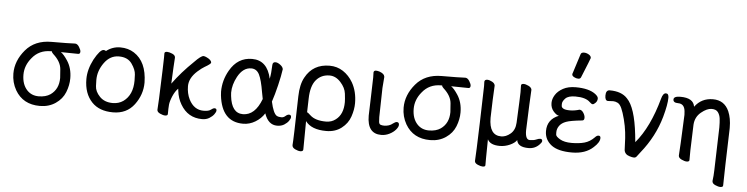

<svg xmlns="http://www.w3.org/2000/svg" viewBox="-53 -1042 5901 1516"><g transform="rotate(5 2897.5 -284.5)"><path d="M355 -76Q419 -121 419 -210Q419 -221 414 -280Q409 -339 349 -393Q337 -403 336 -414H327Q234 -414 179 -345Q128 -284 128 -211Q128 -134 170 -89Q206 -51 262 -51Q318 -51 355 -76ZM278 24Q144 24 82 -83Q48 -143 48 -213Q48 -314 121.5 -401Q195 -488 326 -488Q462 -488 513 -491Q531 -491 545.5 -468Q560 -445 560 -431Q560 -412 544 -412Q477 -414 407 -414Q430 -399 461 -352Q499 -294 499 -214Q499 -159 477 -103.5Q455 -48 402 -12Q349 24 278 24Z M850 -49Q897 -49 933 -74Q1006 -127 1006 -241Q1006 -249 1004.5 -287.5Q1003 -326 970 -373Q937 -420 867 -420Q797 -420 751 -356Q705 -292 705 -220Q705 -214 706.5 -171Q708 -128 746 -88.5Q784 -49 850 -49ZM858 24Q749 24 690 -38Q626 -105 626 -220Q626 -296 668 -377Q714 -460 742 -460Q755 -460 760 -453Q810 -492 872 -492Q934 -492 981 -462Q1083 -397 1086 -232Q1086 -136 1026 -56Q966 24 858 24Z M1564 16Q1450 16 1392 -84Q1364 -131 1357 -191L1355 -207Q1331 -184 1313.5 -143Q1296 -102 1293.5 -74Q1291 -46 1291 -1Q1291 13 1270 13Q1254 13 1230 2Q1206 -9 1206 -27L1211 -115Q1222 -403 1222 -440V-475Q1222 -489 1243 -489Q1259 -489 1283.5 -478.5Q1308 -468 1308 -449Q1304 -398 1297 -242Q1366 -337 1461 -428Q1512 -481 1532 -481Q1542 -481 1558 -473Q1596 -455 1596 -434Q1596 -424 1547 -396Q1526 -384 1493 -355Q1430 -298 1430 -234Q1430 -177 1453 -130Q1493 -51 1569 -51Q1610 -51 1626.5 -64.5Q1643 -78 1655 -78Q1671 -78 1671 -62Q1671 -50 1657.5 -31.5Q1644 -13 1620 1.5Q1596 16 1564 16Z M1881 -51Q1977 -51 2027 -184L2017 -236Q2001 -333 1980 -375Q1959 -417 1916 -417Q1851 -417 1809 -340Q1774 -275 1774 -212Q1774 -199 1776 -186Q1791 -51 1881 -51ZM1889 24Q1720 24 1696 -183Q1694 -198 1694 -213Q1694 -303 1740 -383Q1802 -492 1916 -492Q2037 -492 2068 -348Q2077 -391 2079 -458Q2080 -482 2102 -482Q2119 -482 2140.5 -466Q2162 -450 2164 -432Q2157 -380 2138.5 -303Q2120 -226 2101 -170Q2121 -78 2149 -61Q2164 -53 2187 -53Q2203 -53 2217.5 -66Q2232 -79 2245 -79Q2262 -79 2262 -61Q2262 -49 2249.5 -31Q2237 -13 2214 1.5Q2191 16 2158 16Q2087 16 2057 -73Q2031 -31 1985.5 -3.5Q1940 24 1889 24Z M2540 -50Q2584 -50 2616 -75Q2675 -119 2675 -216Q2675 -237 2669.5 -283Q2664 -329 2625 -372Q2586 -415 2537 -415Q2471 -415 2430.5 -367Q2390 -319 2388 -218L2385 -110Q2391 -110 2414 -88Q2455 -50 2540 -50ZM2359 201Q2341 201 2317 189.5Q2293 178 2293 158Q2297 127 2305 -229Q2307 -324 2339 -381Q2399 -492 2531 -492Q2590 -492 2637.5 -461Q2685 -430 2716 -377Q2756 -307 2756 -214Q2756 -164 2737 -108Q2718 -52 2668.5 -14Q2619 24 2548 24Q2430 24 2383 -40L2381 184Q2381 201 2359 201Z M2983 17Q2872 17 2872 -126L2876 -254Q2881 -397 2881 -429L2880 -470Q2882 -485 2899 -485Q2911 -485 2927 -480Q2965 -466 2967 -445L2968 -442L2961 -353L2956 -122Q2956 -104 2958 -85Q2960 -66 2972.5 -62Q2985 -58 2999 -58Q3041 -58 3068 -81Q3086 -95 3098 -95Q3116 -95 3116 -74Q3116 -58 3097.5 -36Q3079 -14 3048 1.5Q3017 17 2983 17Z M3448 -76Q3512 -121 3512 -210Q3512 -221 3507 -280Q3502 -339 3442 -393Q3430 -403 3429 -414H3420Q3327 -414 3272 -345Q3221 -284 3221 -211Q3221 -134 3263 -89Q3299 -51 3355 -51Q3411 -51 3448 -76ZM3371 24Q3237 24 3175 -83Q3141 -143 3141 -213Q3141 -314 3214.5 -401Q3288 -488 3419 -488Q3555 -488 3606 -491Q3624 -491 3638.5 -468Q3653 -445 3653 -431Q3653 -412 3637 -412Q3570 -414 3500 -414Q3523 -399 3554 -352Q3592 -294 3592 -214Q3592 -159 3570 -103.5Q3548 -48 3495 -12Q3442 24 3371 24Z M3804 196Q3788 196 3764 185.5Q3740 175 3739 158Q3743 108 3751 -150Q3759 -408 3759 -438L3758 -473Q3760 -490 3780 -490Q3797 -490 3818.5 -478.5Q3840 -467 3842 -449Q3842 -433 3840 -407Q3837 -373 3832 -193Q3832 -54 3928 -54Q3966 -54 4001.5 -84Q4037 -114 4040 -172Q4050 -384 4050 -414L4049 -468Q4049 -482 4070 -482Q4085 -482 4108 -471Q4131 -460 4134 -442Q4129 -367 4120 -118Q4120 -45 4155 -45Q4187 -45 4206 -53.5Q4225 -62 4237 -62Q4254 -62 4254 -46Q4254 -35 4239 -20Q4204 19 4151 19Q4065 19 4057 -36Q4041 -12 4002.5 5Q3964 22 3924 22Q3847 22 3826 -22L3824 130V183Q3824 196 3804 196Z M4495 24Q4387 24 4334 -15Q4277 -58 4277 -127Q4277 -220 4368 -256Q4348 -259 4324.5 -286Q4301 -313 4301 -352Q4301 -384 4321 -416Q4341 -448 4381.5 -470Q4422 -492 4481 -492Q4587 -492 4639 -452Q4662 -434 4662 -419Q4662 -398 4648 -384Q4634 -370 4626 -370Q4616 -370 4601 -385Q4567 -419 4485 -419Q4429 -419 4406 -395.5Q4383 -372 4383 -350Q4383 -348 4383.5 -335.5Q4384 -323 4399.5 -314.5Q4415 -306 4451 -306Q4487 -306 4526 -318Q4544 -318 4557.5 -297Q4571 -276 4571 -257Q4571 -236 4554 -235Q4464 -226 4428.5 -213Q4393 -200 4376 -176Q4359 -152 4359 -125Q4359 -122 4359.5 -106.5Q4360 -91 4394 -71Q4428 -51 4486 -51Q4545 -51 4588 -63Q4631 -75 4666 -111Q4680 -127 4694 -127Q4710 -127 4710 -109Q4710 -75 4664 -34Q4602 24 4495 24ZM4494 -561Q4478 -561 4461.5 -570Q4445 -579 4445 -590Q4445 -598 4447 -600L4496 -754Q4500 -770 4523 -770Q4542 -770 4560.5 -759Q4579 -748 4579 -732Q4579 -728 4516 -574Q4511 -561 4494 -561Z M4987 21Q4974 21 4952 14Q4914 3 4909 -31Q4907 -51 4906.5 -87Q4906 -123 4900.5 -171.5Q4895 -220 4881 -274Q4867 -328 4853 -359Q4839 -390 4820.5 -399Q4802 -408 4785 -408Q4766 -408 4744 -406Q4720 -406 4720 -447Q4720 -491 4751 -491Q4845 -491 4891 -440Q4957 -374 4981 -160L4987 -101Q5097 -231 5160 -461Q5172 -506 5195 -506Q5217 -506 5217 -473Q5217 -420 5189 -319Q5144 -160 5035 -25Q5017 -3 5009 9Q5001 21 4987 21Z M5687 193Q5670 193 5646.5 182.5Q5623 172 5622 156L5621 153Q5627 110 5628 65L5638 -274Q5638 -316 5634.5 -344.5Q5631 -373 5616 -394Q5601 -415 5565 -415Q5528 -415 5482.5 -377.5Q5437 -340 5433 -279Q5426 -104 5426 -74Q5426 -10 5425.5 3Q5425 16 5404 16Q5388 16 5363.5 4.5Q5339 -7 5339 -26Q5343 -64 5355 -350Q5355 -364 5353 -379Q5347 -437 5297 -437Q5258 -437 5258 -463Q5258 -489 5311 -489Q5415 -489 5425 -420Q5478 -492 5569 -492Q5660 -492 5697 -408Q5720 -354 5720 -281V-270Q5709 73 5708 179Q5708 193 5687 193Z"/></g></svg>

Font: LXGW WenKai Lite Medium
Style: Regular
Weight: 500
Designer: LXGW / Fontworks Inc.
Foundry: LXGW / Fontworks Inc.
Version: Version 1.511; March 25, 2025